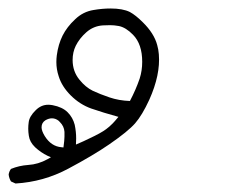

<svg xmlns="http://www.w3.org/2000/svg" viewBox="-32 -122 552 450"><path d="M227.1 -102.1Q208 -102.1 187.5 -98.6Q162.6 -94.7 144 -76.7Q125 -59.1 114.7 -38.6Q104.5 -18.1 101.1 7.8Q100.1 15.6 100.1 23.4Q100.1 40.5 105.5 56.6Q112.8 80.6 133.8 101.6Q154.8 122.6 181.6 132.3Q210 142.1 245.6 151.9Q236.3 163.1 232.2 167.2Q228 171.4 224.4 174.6Q220.7 177.7 216.8 180.7Q204.6 189.9 177.2 202.6Q165.5 208.5 146 216.8Q146.5 206.1 146.5 202.6Q146.5 186.5 143.1 170.4Q138.7 153.3 126.5 141.1Q114.3 128.9 91.3 124.5Q85.9 123.5 81.1 123.5Q64.5 123.5 51.8 136.2Q36.6 150.9 35.2 165Q34.2 171.9 34.2 179.7Q34.2 187.5 35.6 196.3Q37.6 210.9 50.3 223.1Q63.5 235.4 79.6 243.2L87.4 246.6L79.6 251Q57.6 263.2 34.2 264.6Q12.7 266.1 -6.3 273.9Q-10.7 279.8 -11.7 287.1Q-10.7 295.9 -6.3 303.2L4.4 308.1Q70.3 304.2 127.9 273.4Q186.5 242.2 224.1 216.3Q268.1 186 284.7 167Q301.3 147.9 317.9 111.8Q344.2 53.2 340.3 5.4Q339.4 -6.3 336.4 -16.6Q329.1 -43.9 302.7 -69.8Q286.1 -86.4 272.5 -93.8Q255.9 -102.1 227.1 -102.1ZM72.8 196.8Q65.4 184.6 65.4 176.3Q65.4 165.5 74.7 159.7Q82.5 155.3 89.8 155.3Q98.1 155.3 105.5 161.1L108.4 164.1Q118.2 173.8 119.1 187Q119.1 190.9 119.1 198.5Q119.1 206.1 116.7 223.6L112.3 223.1Q87.9 221.2 72.8 196.8ZM138.2 18.6Q138.2 0.5 145.5 -14.6Q154.3 -32.2 170.4 -46.4Q187 -61 209 -62.5Q216.3 -63 226.1 -63Q235.8 -63 246.6 -61Q263.2 -57.6 279.8 -40.5Q301.3 -18.6 301.3 22.9Q301.3 43.5 295.4 62Q286.6 87.9 272.5 114.7Q246.6 113.8 224.4 106.2Q202.1 98.6 185.5 90.8Q168.5 82.5 154.3 64.9Q138.2 45.4 138.2 18.6Z"/></svg>

Font: Bakudai
Style: Light
Weight: 300
Version: Version 1.48